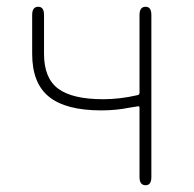

<svg xmlns="http://www.w3.org/2000/svg" viewBox="-20 -547 572 567"><path d="M410 0Q392 0 392 -24V-229Q392 -234 387 -233Q374 -231 362 -229Q323 -221 279 -221Q175 -221 125 -261Q75 -301 75 -388V-503Q75 -527 93 -527Q110 -527 110 -503V-388Q110 -316 152 -285Q194 -254 285 -254Q334 -254 386 -266Q392 -267 392 -273V-503Q392 -527 410 -527Q427 -527 427 -503V-24Q427 0 410 0Z"/></svg>

Font: Resource Han Rounded JP ExtraLight
Style: Regular
Weight: 250
Designer: Cyano Hao (round all glyphs); Ryoko NISHIZUKA 西塚涼子 (kana, bopomofo & ideographs); Paul D. Hunt (Latin, Greek & Cyrillic)
Foundry: Cyano Hao
Version: 0.990